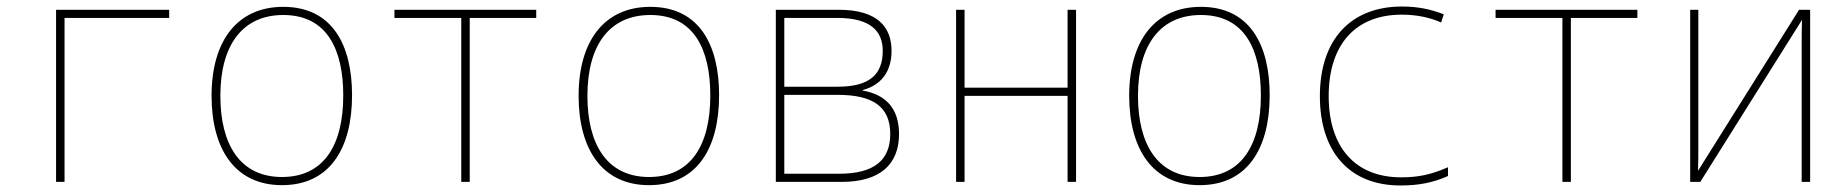

<svg xmlns="http://www.w3.org/2000/svg" viewBox="-20 -558 5670 589"><path d="M152 0H178V-503H499V-528H152Z M845 10C992 10 1060 -103 1060 -266C1060 -419 1000 -537 849 -537C709 -537 629 -434 629 -264C629 -102 700 10 845 10ZM845 -15C717 -15 656 -114 656 -264C656 -421 725 -512 849 -512C984 -512 1033 -405 1033 -265C1033 -115 975 -15 845 -15Z M1395 0H1421V-503H1625V-528H1190V-503H1395Z M1971 10C2118 10 2186 -103 2186 -266C2186 -419 2126 -537 1975 -537C1835 -537 1755 -434 1755 -264C1755 -102 1826 10 1971 10ZM1971 -15C1843 -15 1782 -114 1782 -264C1782 -421 1851 -512 1975 -512C2110 -512 2159 -405 2159 -265C2159 -115 2101 -15 1971 -15Z M2360 0H2562C2680 0 2738 -54 2738 -147C2738 -224 2698 -268 2627 -280V-282C2680 -296 2715 -335 2715 -402C2715 -475 2672 -528 2553 -528H2360ZM2386 -292V-503H2549C2651 -503 2688 -462 2688 -402C2688 -330 2648 -292 2550 -292ZM2386 -25V-267H2550C2656 -267 2711 -232 2711 -147C2711 -66 2661 -25 2554 -25Z M2913 0H2939V-264H3255V0H3281V-528H3255V-289H2939V-528H2913Z M3660 10C3807 10 3875 -103 3875 -266C3875 -419 3815 -537 3664 -537C3524 -537 3444 -434 3444 -264C3444 -102 3515 10 3660 10ZM3660 -15C3532 -15 3471 -114 3471 -264C3471 -421 3540 -512 3664 -512C3799 -512 3848 -405 3848 -265C3848 -115 3790 -15 3660 -15Z M4276 11C4330 11 4375 3 4422 -18V-45C4370 -22 4330 -14 4278 -14C4138 -14 4056 -106 4056 -263C4056 -421 4138 -513 4280 -513C4325 -513 4365 -505 4401 -489L4409 -514C4369 -530 4328 -538 4281 -538C4123 -538 4029 -436 4029 -263C4029 -92 4120 11 4276 11Z M4773 0H4799V-503H5003V-528H4568V-503H4773Z M5165 0H5196L5508 -497C5507 -467 5507 -451 5507 -421V0H5533V-528H5499L5189 -34C5190 -64 5190 -81 5190 -113V-528H5165Z"/></svg>

Font: Noto Sans Mono SemiCondensed Thin
Style: Regular
Weight: 100
Width: 4
Designer: Monotype Design Team
Foundry: Monotype Imaging Inc.
Version: Version 2.014